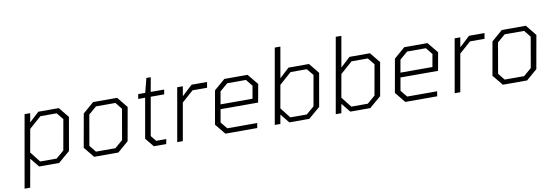

<svg xmlns="http://www.w3.org/2000/svg" viewBox="-64 -1204 5317 1857"><g transform="rotate(-10 2594.5 -275.0)"><path d="M55 187 180 -523H235L220 -435L315 -523H516L598 -422L541 -97L427 0H231L159 -89L110 187ZM249 -46H411L488 -112L541 -411L487 -477H327L209 -373L169 -148Z M771 0 687 -103 745 -430 853 -523H1089L1174 -418L1116 -92L1009 0ZM797 -46H988L1065 -112L1117 -411L1064 -477H873L796 -411L744 -112Z M1358 0 1287 -86 1356 -477H1288L1296 -523H1365L1401 -663H1444L1419 -523H1551L1543 -477H1411L1345 -102L1389 -48H1488L1479 0Z M1587 0 1679 -523H1734L1718 -428L1820 -523H1972L1963 -468H1820L1707 -368L1642 0Z M2060 0 1976 -103 2034 -430 2142 -523H2370L2456 -418L2424 -241H2055L2033 -114L2087 -48H2381L2373 0ZM2063 -287H2377L2399 -411L2346 -477H2162L2085 -411Z M2545 0 2675 -737H2730L2677 -435L2772 -523H2973L3055 -422L2998 -97L2884 0H2688L2616 -89L2600 0ZM2706 -46H2868L2945 -112L2998 -411L2944 -477H2784L2666 -373L2626 -148Z M3144 0 3274 -737H3329L3276 -435L3371 -523H3572L3654 -422L3597 -97L3483 0H3287L3215 -89L3199 0ZM3305 -46H3467L3544 -112L3597 -411L3543 -477H3383L3265 -373L3225 -148Z M3827 0 3743 -103 3801 -430 3909 -523H4137L4223 -418L4191 -241H3822L3800 -114L3854 -48H4148L4140 0ZM3830 -287H4144L4166 -411L4113 -477H3929L3852 -411Z M4312 0 4404 -523H4459L4443 -428L4545 -523H4697L4688 -468H4545L4432 -368L4367 0Z M4785 0 4701 -103 4759 -430 4867 -523H5103L5188 -418L5130 -92L5023 0ZM4811 -46H5002L5079 -112L5131 -411L5078 -477H4887L4810 -411L4758 -112Z"/></g></svg>

Font: Tomorrow Light
Style: Italic
Weight: 300
Italic angle: -10°
Designer: Tony de Marco, Monica Rizzolli
Foundry: Just in Type
Version: Version 2.002